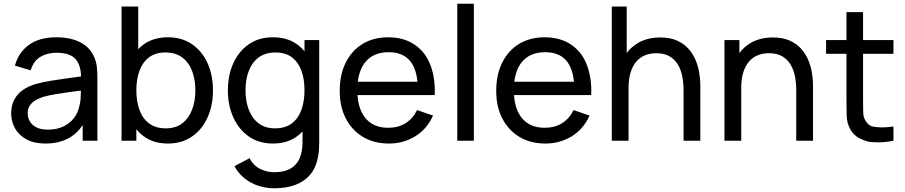

<svg xmlns="http://www.w3.org/2000/svg" viewBox="-20 -755 4853 1030"><path d="M223.5 15Q163 15 122.2 -7.2Q81.5 -29.5 60.8 -66Q40 -102.5 40 -146Q40 -188.5 56.2 -219.8Q72.5 -251 102 -271.8Q131.5 -292.5 172.5 -304.5Q211 -315 258.8 -322.8Q306.5 -330.5 355.5 -337Q386.5 -341 415 -345Q413 -406 386 -437.5Q356 -472 282 -472Q233 -472 196.2 -449.8Q159.5 -427.5 144.5 -377.5L60 -403Q79.5 -474 135.5 -514.5Q191.5 -555 283 -555Q356.5 -555 409.2 -528.8Q462 -502.5 485 -449.5Q496.5 -424.5 499.5 -395.2Q502.5 -366 502.5 -334V0H423.5V-84Q396.5 -42.5 356.5 -18.5Q302 15 223.5 15ZM237 -59.5Q285 -59.5 320.2 -76.8Q355.5 -94 377 -122.2Q398.5 -150.5 405 -184Q412.5 -209 413 -239.5Q413.5 -256.5 414 -269Q386.5 -265.5 359.5 -262Q317.5 -256.5 280 -250.2Q242.5 -244 212.5 -235.5Q190.5 -228.5 171.2 -217.5Q152 -206.5 140.2 -189.2Q128.5 -172 128.5 -146.5Q128.5 -124.5 139.8 -104.5Q151 -84.5 174.8 -72Q198.5 -59.5 237 -59.5Z M880.5 15Q804.5 15 752.5 -23Q729.5 -39.5 711.5 -61.5V0H632V-720H721.5V-491Q735.5 -506 752.5 -518Q805 -555 881 -555Q956 -555 1010.2 -517.8Q1064.5 -480.5 1093.5 -416Q1122.5 -351.5 1122.5 -270.5Q1122.5 -189.5 1093.5 -125Q1064.5 -60.5 1010.2 -22.8Q956 15 880.5 15ZM869.5 -66.5Q923 -66.5 958 -93.5Q993 -120.5 1010.5 -166.8Q1028 -213 1028 -270.5Q1028 -327.5 1010.8 -373.5Q993.5 -419.5 957.8 -446.5Q922 -473.5 867 -473.5Q814.5 -473.5 780 -447.8Q745.5 -422 728.5 -376.2Q711.5 -330.5 711.5 -270.5Q711.5 -211.5 728.2 -165.2Q745 -119 780 -92.8Q815 -66.5 869.5 -66.5Z M1451 255Q1408.5 255 1368 242.2Q1327.5 229.5 1293.8 203.2Q1260 177 1237.5 136.5L1319 93.5Q1339 133.5 1375.8 151.2Q1412.5 169 1451.5 169Q1503 169 1537 150.2Q1571 131.5 1587 95Q1603 58.5 1603 6Q1603 4 1603 2.5V-49.5Q1589 -35 1572.5 -23Q1520.5 15 1444.5 15Q1369 15 1315 -22.8Q1261 -60.5 1231.8 -125Q1202.5 -189.5 1202.5 -270.5Q1202.5 -351.5 1231.8 -416Q1261 -480.5 1315 -517.8Q1369 -555 1444 -555Q1520.5 -555 1572.5 -518Q1595.5 -501.5 1613.5 -479.5V-540H1692.5V3.5Q1692.5 26 1691.2 46.2Q1690 66.5 1686 86.5Q1675.5 144 1644.5 181.2Q1613.5 218.5 1564.5 236.8Q1515.5 255 1451 255ZM1455.5 -66.5Q1510 -66.5 1545 -92.8Q1580 -119 1596.8 -165.2Q1613.5 -211.5 1613.5 -270.5Q1613.5 -330.5 1596.8 -376.2Q1580 -422 1545.5 -447.8Q1511 -473.5 1458 -473.5Q1403 -473.5 1367.2 -446.5Q1331.5 -419.5 1314.2 -373.5Q1297 -327.5 1297 -270.5Q1297 -213 1314.5 -166.8Q1332 -120.5 1367.2 -93.5Q1402.5 -66.5 1455.5 -66.5Z M2066.5 15Q1987 15 1927.8 -20.2Q1868.5 -55.5 1835.5 -118.8Q1802.5 -182 1802.5 -266.5Q1802.5 -355 1835 -419.8Q1867.5 -484.5 1925.8 -519.8Q1984 -555 2062.5 -555Q2144 -555 2201.2 -517.5Q2258.5 -480 2285.5 -414.8Q2312.5 -349.5 2312.5 -268Q2312.5 -256.5 2312 -245H1898Q1903 -167.5 1940 -122Q1983 -69.5 2062.5 -69.5Q2116 -69.5 2155.5 -94Q2195 -118.5 2217.5 -164.5L2303 -135Q2271.5 -63.5 2208.2 -24.2Q2145 15 2066.5 15ZM2219.5 -316.5Q2212.5 -387 2181.5 -426Q2142.5 -475 2065.5 -475Q1983 -475 1940 -422Q1907.5 -382 1899.5 -316.5Z M2433 0V-735H2522V0Z M2906 15Q2826.5 15 2767.2 -20.2Q2708 -55.5 2675 -118.8Q2642 -182 2642 -266.5Q2642 -355 2674.5 -419.8Q2707 -484.5 2765.2 -519.8Q2823.5 -555 2902 -555Q2983.5 -555 3040.8 -517.5Q3098 -480 3125 -414.8Q3152 -349.5 3152 -268Q3152 -256.5 3151.5 -245H2737.5Q2742.5 -167.5 2779.5 -122Q2822.5 -69.5 2902 -69.5Q2955.5 -69.5 2995 -94Q3034.5 -118.5 3057 -164.5L3142.5 -135Q3111 -63.5 3047.8 -24.2Q2984.5 15 2906 15ZM3059 -316.5Q3052 -387 3021 -426Q2982 -475 2905 -475Q2822.5 -475 2779.5 -422Q2747 -382 2739 -316.5Z M3647 0V-270.5Q3647 -309 3640.2 -344.5Q3633.5 -380 3616.8 -408.2Q3600 -436.5 3571.8 -453Q3543.5 -469.5 3500.5 -469.5Q3467 -469.5 3439.8 -458.2Q3412.5 -447 3393 -424Q3373.5 -401 3362.8 -366.2Q3352 -331.5 3352 -284.5V0H3262V-720H3342V-470.5Q3366.5 -503 3401.5 -524Q3452.5 -554 3522 -554Q3574.5 -554 3611.5 -537.5Q3648.5 -521 3673 -493.8Q3697.5 -466.5 3711.5 -432.8Q3725.5 -399 3731.2 -364.2Q3737 -329.5 3737 -298.5V0Z M4251.5 0V-270.5Q4251.5 -309 4244.8 -344.5Q4238 -380 4221.2 -408.2Q4204.5 -436.5 4176.2 -453Q4148 -469.5 4105 -469.5Q4071.5 -469.5 4044.2 -458.2Q4017 -447 3997.5 -424Q3978 -401 3967.2 -366.2Q3956.5 -331.5 3956.5 -284.5V0H3866.5V-540H3946.5V-470.5Q3971 -503 4006 -524Q4057 -554 4126.5 -554Q4179 -554 4216 -537.5Q4253 -521 4277.5 -493.8Q4302 -466.5 4316 -432.8Q4330 -399 4335.8 -364.2Q4341.5 -329.5 4341.5 -298.5V0Z M4773 0Q4732 8.5 4692 8.5Q4685 8.5 4658.2 7.5Q4631.5 6.5 4595 -11Q4558.5 -28.5 4539.5 -65Q4523.5 -97 4522.2 -129.8Q4521 -162.5 4521 -204V-466.5H4411.5V-540H4521V-690H4610V-540H4773V-466.5H4610V-208Q4610 -175 4610.8 -151.5Q4611.5 -128 4621 -111Q4639 -79 4666.2 -75.2Q4693.5 -71.5 4711.5 -71.5Q4739.5 -71.5 4773 -76.5Z"/></svg>

Font: Cns Manrope Med
Style: Regular
Weight: 500
Designer: Mikhail Sharanda
Foundry: Mikhail Sharanda
Version: Version 4.504